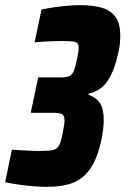

<svg xmlns="http://www.w3.org/2000/svg" viewBox="-55 -716 486 744"><path d="M127 8Q102 8 72.5 5.5Q43 3 15 -1Q-13 -5 -35 -10L-9 -136Q12 -135 32.5 -133.5Q53 -132 71 -131.5Q89 -131 101 -131Q133 -131 149.5 -134.5Q166 -138 174 -153Q182 -168 188 -200Q191 -217 193 -228.5Q195 -240 195 -249Q195 -270 183.5 -274.5Q172 -279 149 -279H64L93 -416H178Q201 -416 212.5 -420.5Q224 -425 230.5 -440.5Q237 -456 244 -490Q247 -504 248.5 -513.5Q250 -523 250 -530Q250 -543 244.5 -548.5Q239 -554 225.5 -555.5Q212 -557 188 -557Q174 -557 156 -556.5Q138 -556 118 -555Q98 -554 79 -552L106 -679Q129 -684 156 -688Q183 -692 209 -694Q235 -696 256 -696Q305 -696 339.5 -686Q374 -676 392.5 -650.5Q411 -625 411 -577Q411 -563 409.5 -546.5Q408 -530 403 -510Q387 -438 360.5 -400.5Q334 -363 288 -353V-349Q317 -339 332 -317Q347 -295 347 -250Q347 -234 344.5 -214Q342 -194 337 -170Q326 -119 308 -84.5Q290 -50 265 -29.5Q240 -9 205.5 -0.5Q171 8 127 8Z"/></svg>

Font: Saira Condensed Black
Style: Italic
Weight: 900
Width: 3
Italic angle: -12°
Designer: Hector Gatti with collaboration of the Omnibus-Type team
Foundry: Omnibus-Type
Version: Version 1.101